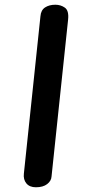

<svg xmlns="http://www.w3.org/2000/svg" viewBox="-20 -792 395 812"><path d="M132 0Q105 0 91.5 -16.5Q78 -33 81 -58L151 -723Q153 -749 170.5 -760.5Q188 -772 214 -772Q237 -772 254.5 -759.5Q272 -747 268 -709L198 -46Q197 -27 179.5 -13.5Q162 0 132 0Z"/></svg>

Font: Edu NSW ACT Foundation
Style: Bold
Weight: 700
Version: Version 1.003